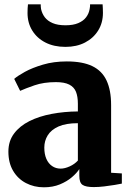

<svg xmlns="http://www.w3.org/2000/svg" viewBox="-20 -826 581 858"><path d="M176 11Q132 11 95.8 -8Q59.5 -27 38.5 -62.8Q17.5 -98.5 17.5 -148.5Q17.5 -195.5 42.8 -229.2Q68 -263 111.5 -284.8Q155 -306.5 211 -317Q267 -327.5 328 -328V-362.5Q328 -394.5 319.5 -415.8Q311 -437 289.5 -448Q268 -459 230 -459Q175.5 -459 134.2 -444.8Q93 -430.5 70 -420L43.5 -473.5Q58 -486.5 91 -504.8Q124 -523 172 -537.2Q220 -551.5 278.5 -551.5Q349 -551.5 392.5 -530.5Q436 -509.5 456.2 -466.2Q476.5 -423 476.5 -356.5V-54L524.5 -51V-5.5Q513.5 -3 492 0.5Q470.5 4 445.8 7Q421 10 399 10Q363.5 10 349 0.2Q334.5 -9.5 334.5 -40V-70.5Q323.5 -53 301.2 -34Q279 -15 247.5 -2Q216 11 176 11ZM251 -72.5Q269.5 -72.5 291.5 -82.5Q313.5 -92.5 328 -108.5V-275.5Q274.5 -275.5 241.5 -260.8Q208.5 -246 193.2 -221.2Q178 -196.5 178 -166.5Q178 -137 187.2 -116Q196.5 -95 213 -83.8Q229.5 -72.5 251 -72.5ZM272.5 -616.5Q221 -616.5 183 -636Q145 -655.5 124 -689.8Q103 -724 103 -768Q103 -778 103.5 -788.5Q104 -799 105 -806.5H162Q162 -802 162.2 -796.5Q162.5 -791 163.5 -785.5Q168 -765 180.2 -748.8Q192.5 -732.5 215.2 -722.8Q238 -713 272.5 -713Q307 -713 329.8 -722.8Q352.5 -732.5 364.8 -748.8Q377 -765 380.5 -785Q382 -791 382.2 -796.5Q382.5 -802 382.5 -806.5H438.5Q439 -799 439.5 -788.8Q440 -778.5 440 -768.5Q440 -724 418.8 -689.8Q397.5 -655.5 360 -636Q322.5 -616.5 272.5 -616.5Z"/></svg>

Font: Merriweather 60pt ExtraBold
Style: Regular
Weight: 800
Version: Version 2.100